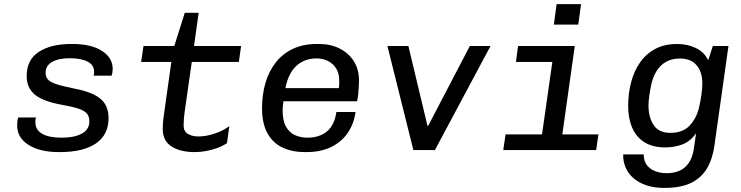

<svg xmlns="http://www.w3.org/2000/svg" viewBox="-20 -737 3640 943"><path d="M269.2 10Q175.8 10 120 -25.5Q64.2 -61 64.2 -121Q64.2 -131.8 65.4 -141.6Q66.5 -151.5 69.5 -160H157Q155 -155.8 154.4 -150.5Q153.8 -145.2 153.8 -137Q153.8 -99 187.2 -79.9Q220.8 -60.8 281 -60.8Q345.5 -60.8 382.1 -80.8Q418.8 -100.8 418.8 -141.2Q418.8 -164.5 407.1 -178.9Q395.5 -193.2 366.2 -203.1Q337 -213 283.2 -222.5Q190.8 -239 150.9 -272.5Q111 -306 111 -363.2Q111 -444 171 -482.5Q231 -521 328.5 -521H335Q428.2 -521 480.9 -487Q533.5 -453 533.5 -398.2Q533.5 -390.5 532.1 -381.6Q530.8 -372.8 528 -365.2H439.8Q441.8 -372 441.9 -376.5Q442 -381 442 -386Q442 -417.8 410.1 -434.4Q378.2 -451 322.8 -451Q267.8 -451 235.9 -432.9Q204 -414.8 204 -379Q204 -360.2 215.1 -347.1Q226.2 -334 256.2 -323.9Q286.2 -313.8 341.2 -302.8Q403.5 -291 441 -272.6Q478.5 -254.2 495.9 -226.2Q513.2 -198.2 513.2 -157.5Q513.2 -74.8 450.9 -32.4Q388.5 10 274.8 10Z M937 10Q864.8 10 822 -17.9Q779.2 -45.8 779.2 -104.5Q779.2 -114 780.2 -129.9Q781.2 -145.8 786.5 -184L821.5 -432.8H673.2L684.8 -511H836L887.5 -674H955.8L932.8 -511H1164L1153.2 -432.8H922L886.8 -187.2Q884.8 -172 883.2 -154.9Q881.8 -137.8 881.8 -120.8Q881.8 -91.8 902.9 -79.2Q924 -66.8 954.8 -66.8Q992.2 -66.8 1035 -81.1Q1077.8 -95.5 1106.2 -117.5L1095 -34.2Q1075.8 -20.8 1049.2 -10.9Q1022.8 -1 993.8 4.5Q964.8 10 937 10Z M1476.2 10Q1414.8 10 1367.4 -12.4Q1320 -34.8 1293.5 -82.6Q1267 -130.5 1267 -205Q1267 -272.5 1283.8 -329.8Q1300.5 -387 1334.1 -430Q1367.8 -473 1418.4 -497Q1469 -521 1535.8 -521H1547.5Q1604 -521 1648.4 -498.5Q1692.8 -476 1718 -436Q1743.2 -396 1743.2 -342Q1743.2 -332.2 1742.4 -314.4Q1741.5 -296.5 1739.6 -276.6Q1737.8 -256.8 1733.8 -239.5H1328.5L1377.2 -273.8Q1373.2 -250.2 1370.8 -230.5Q1368.2 -210.8 1368.2 -194Q1368.2 -142.8 1385.4 -113.6Q1402.5 -84.5 1430.2 -72.6Q1458 -60.8 1489.5 -60.8Q1549 -60.8 1586.1 -91.8Q1623.2 -122.8 1632 -186.8H1726.2Q1718 -127.5 1687.2 -83.4Q1656.5 -39.2 1605.8 -14.6Q1555 10 1484.2 10ZM1379.5 -289.8 1337.8 -304.2H1644Q1646.5 -320.2 1646.2 -327.8Q1646 -335.2 1646 -341.5Q1646 -377.8 1630.6 -401.6Q1615.2 -425.5 1589.8 -437.9Q1564.2 -450.2 1534 -450.2Q1493.5 -450.2 1461.1 -432.2Q1428.8 -414.2 1408 -378.8Q1387.2 -343.2 1379.5 -289.8Z M2010.2 0 1882.8 -511H1985.8L2079.5 -119.2H2083L2287.5 -511H2389.2L2116 0Z M2631.2 0 2692.8 -432.8H2514L2524.5 -511H2803L2731 0ZM2451.8 0 2463 -76.8H2919.2L2908 0ZM2700.2 -616.2 2713.8 -716.8H2833.8L2820.2 -616.2Z M3242.8 186Q3193.2 186 3155.1 173.2Q3117 160.5 3091.1 137.9Q3065.2 115.2 3052.6 85.6Q3040 56 3040.8 21.2H3141.5Q3141.5 52.8 3156.5 73Q3171.5 93.2 3197.4 103.4Q3223.2 113.5 3253.5 113.5Q3312.8 113.5 3346.1 82.6Q3379.5 51.8 3388 -8L3398.8 -82.5Q3371.5 -43.2 3332.4 -28.1Q3293.2 -13 3246.2 -13Q3185 -13 3144.6 -38.8Q3104.2 -64.5 3084.8 -110.2Q3065.2 -156 3065.2 -216.2Q3065.2 -276.2 3079.2 -331.1Q3093.2 -386 3122.5 -428.8Q3151.8 -471.5 3197.1 -496.2Q3242.5 -521 3306 -521Q3356.8 -521 3398.1 -500.9Q3439.5 -480.8 3458.2 -441L3481 -511H3557.8L3489.2 -24.5Q3480.5 41.5 3453.2 88.5Q3426 135.5 3375 160.8Q3324 186 3242.8 186ZM3272.2 -84.5Q3334 -84.5 3367.1 -120.2Q3400.2 -156 3412.5 -205.5Q3420.5 -239.2 3425 -272.1Q3429.5 -305 3429.5 -327.5Q3429.5 -381.8 3402 -415.6Q3374.5 -449.5 3319 -449.5Q3266 -449.5 3230.8 -418.9Q3195.5 -388.2 3180 -327.8Q3173 -296 3169 -267.2Q3165 -238.5 3165 -219.2Q3165 -161.2 3190.2 -122.9Q3215.5 -84.5 3272.2 -84.5Z"/></svg>

Font: Chivo Mono Medium
Style: Italic
Weight: 500
Italic angle: -8.05°
Monospace: yes
Designer: Hector Gatti
Foundry: Omnibus-Type
Version: Version 1.008